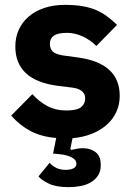

<svg xmlns="http://www.w3.org/2000/svg" viewBox="-20 -557 544 789"><path d="M262 212Q210 212 180.5 197.5Q151 183 138 168L184 112Q194 124 210.5 132.5Q227 141 250 141Q269 141 281.5 135Q294 129 294 116Q294 110 291 104Q288 98 279.5 92.5Q271 87 256.5 82.5Q242 78 219 76L198 74L211 10Q150 5 105.5 -18.5Q61 -42 26 -82L113 -170Q141 -139 175 -121Q209 -103 252 -103Q296 -103 313 -116.5Q330 -130 330 -153Q330 -190 277 -197L220 -204Q43 -226 43 -366Q43 -404 57.5 -435.5Q72 -467 98.5 -489.5Q125 -512 162.5 -524.5Q200 -537 247 -537Q288 -537 319.5 -531.5Q351 -526 375.5 -515.5Q400 -505 420.5 -489.5Q441 -474 461 -455L376 -368Q351 -393 319.5 -407.5Q288 -422 255 -422Q217 -422 201 -410Q185 -398 185 -378Q185 -357 196.5 -345.5Q208 -334 240 -329L299 -321Q472 -298 472 -163Q472 -128 458.5 -98Q445 -68 419.5 -45Q394 -22 358 -7.5Q322 7 278 11L269 55L273 59Q285 56 297 54Q309 52 321 52Q351 52 372.5 68Q394 84 394 121Q394 147 383 164Q372 181 353.5 192Q335 203 311 207.5Q287 212 262 212Z"/></svg>

Font: Aneliza ExtraBold
Style: Regular
Weight: 800
Designer: Mike Abbink, Paul van der Laan, Pieter van Rosmalen
Foundry: Bold Monday
Version: Version 3.001;September 8, 2019;FontCreator 11.5.0.2425 64-b